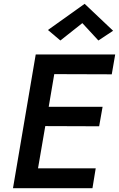

<svg xmlns="http://www.w3.org/2000/svg" viewBox="-20 -985 623 1005"><path d="M411 -864 495 -773 572 -824 423 -965 231 -828 296 -773ZM167 -700 48 0H464L481 -104H179L217 -325L499 -324L517 -426H235L264 -597L565 -596L583 -700Z"/></svg>

Font: Jost Medium
Style: Italic
Weight: 500
Italic angle: -5°
Version: Version 3.710